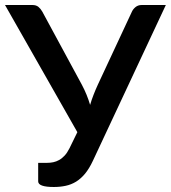

<svg xmlns="http://www.w3.org/2000/svg" viewBox="-22 -740 682 767"><path d="M167 -89.5H130.5V-15.5C130.5 -0.5 151.3 7 193 7C210 7 225.8 5.4 240.5 2.2C255.2 -0.9 268.9 -6.4 281.8 -14.2C294.6 -22.1 306.6 -32.8 317.8 -46.2C328.9 -59.8 339.3 -76.8 349 -97.5L640.5 -720H544C534.3 -720 526.2 -717.2 519.5 -711.8C512.8 -706.2 508 -700.2 505 -693.5L369 -402C362.7 -388.3 356.9 -374.8 351.8 -361.5C346.6 -348.2 342 -334.7 338 -321C330 -348.3 319 -375.2 305 -401.5L147 -693.5C142.7 -701.2 137.5 -707.5 131.5 -712.5C125.5 -717.5 117.5 -720 107.5 -720H-2L287 -212L255.5 -147.5C249.5 -135.5 243 -125.8 236 -118.3C229 -110.8 221.8 -104.9 214.2 -100.8C206.8 -96.6 199 -93.7 191 -92C183 -90.3 175 -89.5 167 -89.5Z"/></svg>

Font: Lato Semibold
Style: Regular
Weight: 600
Designer: Lukasz Dziedzic
Foundry: tyPoland Lukasz Dziedzic
Version: Version 2.006; 2014-01-15